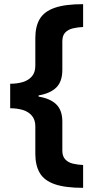

<svg xmlns="http://www.w3.org/2000/svg" viewBox="-20 -740 452 924"><path d="M380 164Q294 164 243.5 146.5Q193 129 171.5 92.5Q150 56 150 0V-132Q150 -163 134 -182.5Q118 -202 90.5 -210.5Q63 -219 29 -219V-337Q64 -337 91 -345.5Q118 -354 134 -373Q150 -392 150 -424V-557Q150 -613 171.5 -649Q193 -685 243.5 -702.5Q294 -720 380 -720V-610Q354 -609 331 -603.5Q308 -598 294 -583.5Q280 -569 280 -541V-404Q280 -347 250.5 -318.5Q221 -290 166 -281V-275Q222 -266 251 -237.5Q280 -209 280 -155V-15Q280 12 294 27Q308 42 331 47.5Q354 53 380 54Z"/></svg>

Font: Noto Sans Syriac Eastern
Style: Bold
Weight: 700
Designer: Patrick Giasson and the Monotype Design Team
Foundry: Monotype Imaging Inc.
Version: Version 3.001